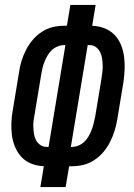

<svg xmlns="http://www.w3.org/2000/svg" viewBox="-20 -755 540 775"><path d="M143 0 157 -84Q131 -85 107.5 -94Q84 -103 67.5 -120.5Q51 -138 41 -161.5Q31 -185 28 -210Q25 -235 26 -261Q27 -287 32 -313L57 -464Q60 -487 67 -509.5Q74 -532 85 -553.5Q96 -575 112 -594Q128 -613 149 -626.5Q170 -640 192.5 -645.5Q215 -651 238 -651H250L264 -735H366L352 -651Q378 -650 401.5 -641Q425 -632 442 -614.5Q459 -597 468.5 -573.5Q478 -550 481 -525Q484 -500 483 -474Q482 -448 478 -422L453 -271Q449 -248 442 -225.5Q435 -203 424 -181.5Q413 -160 397 -141Q381 -122 360 -108.5Q339 -95 316.5 -89.5Q294 -84 271 -84H259L245 0ZM168 -162H176L244 -573H239Q226 -573 212.5 -567.5Q199 -562 188.5 -552Q178 -542 171 -529.5Q164 -517 159 -504Q154 -491 151 -478Q148 -465 146 -452L121 -301Q118 -286 116 -272Q114 -258 114.5 -243.5Q115 -229 117 -215.5Q119 -202 125 -190Q131 -178 142.5 -170Q154 -162 168 -162ZM266 -162H271Q284 -162 297 -167.5Q310 -173 320.5 -183Q331 -193 338 -205.5Q345 -218 350 -231Q355 -244 358 -257Q361 -270 364 -283L389 -434Q391 -449 393 -463Q395 -477 394.5 -491.5Q394 -506 392 -519.5Q390 -533 384 -545Q378 -557 367 -565Q356 -573 342 -573H334Z"/></svg>

Font: Iosevka Semibold
Style: Italic
Weight: 600
Italic angle: -9°
Monospace: yes
Designer: Belleve Invis
Foundry: Belleve Invis
Version: Version 32.5.0; ttfautohint (v1.8.4)